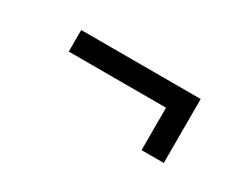

<svg xmlns="http://www.w3.org/2000/svg" viewBox="-38 -499 626 494"><g transform="rotate(30 275.0 -252.0)"><path d="M389 -157V-283H100V-347H455V-157Z"/></g></svg>

Font: Inconsolata SemiExpanded
Style: Regular
Weight: 400
Width: 6
Monospace: yes
Designer: Raph Levien, Cyreal, Brenton Simpson
Foundry: Raph Levien, Cyreal, Google
Version: Version 3.000; ttfautohint (v1.8.2.53-6de2)